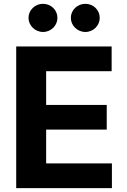

<svg xmlns="http://www.w3.org/2000/svg" viewBox="-20 -966 653 986"><path d="M63.2 0H554.7V-126.8H217V-300.4H528.1V-427.2H217V-600.5H553.3V-727.3H63.2ZM126.4 -874.3C126.4 -834.9 160.2 -801.8 201 -801.8C242.2 -801.8 274.9 -834.9 274.9 -874.3C274.9 -914.4 242.2 -946.4 201 -946.4C160.2 -946.4 126.4 -914.4 126.4 -874.3ZM343.8 -874.3C343.8 -834.9 377.5 -801.8 418.3 -801.8C459.5 -801.8 492.2 -834.9 492.2 -874.3C492.2 -914.4 459.5 -946.4 418.3 -946.4C377.5 -946.4 343.8 -914.4 343.8 -874.3Z"/></svg>

Font: Margiela Sans
Style: Bold
Weight: 700
Designer: Stefan Endress, Andreas Faust
Version: Version 1.100;FEAKit 1.0